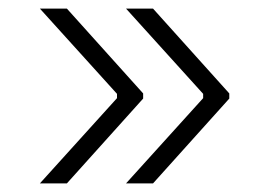

<svg xmlns="http://www.w3.org/2000/svg" viewBox="-20 -498 618 448"><path d="M274 -70H337L515 -268V-280L337 -478H274L454 -279V-269ZM73 -70H136L314 -268V-280L136 -478H73L253 -279V-269Z"/></svg>

Font: Fixel Display Light
Style: Regular
Weight: 300
Designer: AlfaBravo + MacPaw
Foundry: Kyrylo Tkachov, Marchela Mozhyna, Serhii Makarenko, Maria Weinstein, Zakhar Kryvoshyya
Version: Version 1.211